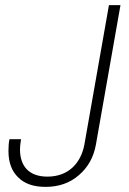

<svg xmlns="http://www.w3.org/2000/svg" viewBox="-20 -722 503 749"><path d="M51 -30C76 -5 111 7 158 7C209 7 253 -8 288 -39C323 -69 345 -108 354 -157L450 -702H405L309 -157C296 -89 250 -33 165 -33C92 -33 58 -75 58 -139C58 -147 59 -160 62 -179H17C14 -165 13 -150 13 -133C13 -88 26 -54 51 -30Z"/></svg>

Font: Momo Neue ExtLt
Style: Italic
Weight: 200
Italic angle: -10°
Designer: Ninad Kale (Devanagari), Jonny Pinhorn (Latin)
Foundry: Indian Type Foundry
Version: 4.004